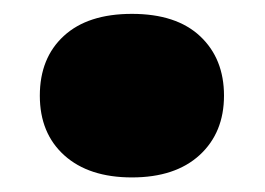

<svg xmlns="http://www.w3.org/2000/svg" viewBox="-20 -240 372 270"><path d="M165.5 9.5Q105 9.5 70.5 -21.5Q36 -52.5 36 -105.5Q36 -158.5 69.8 -189.5Q103.5 -220.5 165.5 -220.5Q228 -220.5 261.5 -189Q295 -157.5 295 -105.5Q295 -53.5 260.8 -22Q226.5 9.5 165.5 9.5Z"/></svg>

Font: Encode Sans Exp XBd
Style: Regular
Weight: 800
Width: 7
Designer: Multiple Designers
Foundry: Impallari Type
Version: Version 3.002; ttfautohint (v1.8.3) -l 8 -r 50 -G 200 -x 14 